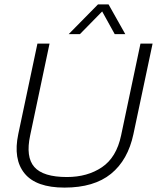

<svg xmlns="http://www.w3.org/2000/svg" viewBox="-20 -842 713 872"><path d="M292 -687 425 -822H473L549 -687H501L444 -790L343 -687ZM273 10Q144 10 91.5 -54.5Q39 -119 63 -233L150 -644H205L117 -227Q96 -129 136 -83.5Q176 -38 284 -38Q377 -38 443 -82.5Q509 -127 530 -227L618 -644H673L586 -233Q561 -115 484 -52.5Q407 10 273 10Z"/></svg>

Font: Kanit ExtraLight
Style: Italic
Weight: 275
Italic angle: -12°
Designer: Katatrad Team
Foundry: CadsonDemak
Version: Version 2.000; ttfautohint (v1.8.3)